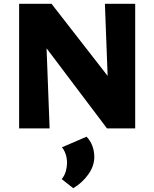

<svg xmlns="http://www.w3.org/2000/svg" viewBox="-20 -678 815 1014"><path d="M81 0V-658H217L242 0ZM622 0H545L142 -534L145 -658H252L624 -180ZM694 -658V0H559L534 -658ZM367 316 306 268Q322 248 328 225Q334 202 334 183Q334 156 326 134Q318 112 307 100L437 44Q457 64 467.5 92Q478 120 478 151Q478 199 446 243.5Q414 288 367 316Z"/></svg>

Font: Ysabeau Infant Black
Style: Regular
Weight: 900
Designer: Christian Thalmann (Catharsis Fonts)
Version: Version 2.001;gftools[0.9.30]; featfreeze: ss01,ss02,lnum